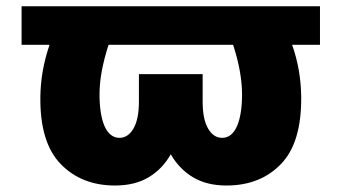

<svg xmlns="http://www.w3.org/2000/svg" viewBox="-20 -565 1058 595"><path d="M46.9 -426.1V-545.5H971.6V-426.1H885.3Q912.3 -349.8 913.4 -266.3Q915.1 -123.6 851.2 -57.2Q786.9 9.9 681.8 9.9Q620.7 9.9 577.9 -15.8Q535.2 -41.5 509.2 -87Q483.7 -41.5 440.9 -15.8Q398.1 9.9 336.6 9.9Q232.2 9.9 167.6 -57.2Q103 -124.3 105.1 -266.3Q106.2 -346.2 133.5 -426.1ZM288.4 -272Q288.4 -241.8 292.3 -217Q296.2 -192.1 303.8 -174.5Q311.4 -157 323.2 -147.4Q334.9 -137.8 350.1 -137.8Q376.8 -137.8 393.6 -166.7Q410.5 -195.7 410.5 -250V-335.2H608V-250Q608 -195.7 624.8 -166.7Q641.7 -137.8 668.3 -137.8Q683.9 -137.8 695.5 -147.4Q707 -157 714.7 -174.5Q722.3 -192.1 726.2 -217Q730.1 -241.8 730.1 -272Q730.1 -340.9 702.4 -426.1H316.4Q302.9 -384.2 295.6 -345.9Q288.4 -307.5 288.4 -272Z"/></svg>

Font: Inter P Black
Style: Regular
Weight: 900
Designer: Rasmus Andersson
Foundry: rsms
Version: Version 3.018;git-588b23468